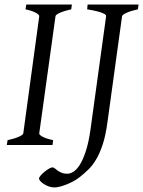

<svg xmlns="http://www.w3.org/2000/svg" viewBox="-20 -635 627 841"><path d="M292 -594.2Q261.2 -587.4 242.7 -579.1Q224.1 -570.8 223.1 -564L151.9 -50.8Q150.9 -44.9 166 -36.4Q181.2 -27.8 212.9 -21L210 0H9.8L13.2 -21Q43.9 -27.8 62.3 -35.9Q80.6 -43.9 82 -50.8L151.9 -564Q152.8 -569.8 137.7 -578.6Q122.6 -587.4 91.8 -594.2L95.2 -615.2H294.9ZM584 -594.2Q553.2 -587.4 534.7 -579.1Q516.1 -570.8 514.6 -564L450.7 -100.1Q442.9 -42 430.2 -3.2Q417.5 35.6 401.6 62.5Q385.7 89.4 367.2 107.4Q348.6 125.5 328.6 141.1Q315.4 151.4 300 159.7Q284.7 168 269.3 173.8Q253.9 179.7 240.7 182.9Q227.5 186 218.8 186Q205.1 186 192.9 181.4Q180.7 176.8 171.4 170.7Q162.1 164.6 156.5 158Q150.9 151.4 150.9 147Q150.9 142.1 158 133.8Q165 125.5 174.6 117.7Q184.1 109.9 194.1 104Q204.1 98.1 210 98.1Q214.8 98.1 220 102.5Q225.1 106.9 232.2 112.1Q239.3 117.2 249.5 121.6Q259.8 126 274.9 126Q286.6 126 300.8 117.7Q314.9 109.4 328.9 87.9Q342.8 66.4 355.2 29.3Q367.7 -7.8 376 -64.9L444.8 -564Q445.3 -566.9 442.1 -570.3Q439 -573.7 429.9 -577.6Q420.9 -581.5 404.5 -585.7Q388.2 -589.8 361.8 -594.2L363.8 -615.2H586.9Z"/></svg>

Font: Gentium
Style: Italic
Weight: 400
Italic angle: -7°
Designer: J. Victor Gaultney
Version: Version 1.02; 2005; OFL release